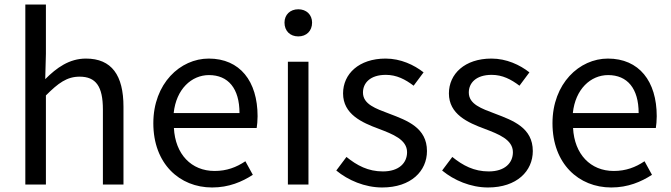

<svg xmlns="http://www.w3.org/2000/svg" viewBox="-20 -816 2966 849"><path d="M92 0H183V-394C238 -449 276 -477 332 -477C404 -477 435 -434 435 -332V0H526V-344C526 -483 474 -557 360 -557C286 -557 230 -516 180 -466L183 -578V-796H92Z M918 13C992 13 1050 -12 1098 -43L1065 -103C1025 -76 982 -60 929 -60C826 -60 755 -134 749 -250H1115C1117 -263 1119 -282 1119 -302C1119 -457 1041 -557 903 -557C777 -557 658 -447 658 -271C658 -92 774 13 918 13ZM748 -316C759 -422 827 -484 904 -484C989 -484 1039 -425 1039 -316Z M1253 0H1344V-543H1253ZM1299 -655C1335 -655 1360 -679 1360 -716C1360 -751 1335 -775 1299 -775C1263 -775 1238 -751 1238 -716C1238 -679 1263 -655 1299 -655Z M1670 13C1798 13 1868 -60 1868 -148C1868 -251 1781 -283 1702 -313C1641 -336 1585 -355 1585 -407C1585 -449 1617 -485 1686 -485C1734 -485 1772 -465 1809 -437L1853 -496C1811 -529 1752 -557 1685 -557C1567 -557 1497 -489 1497 -403C1497 -311 1580 -274 1656 -246C1716 -223 1780 -199 1780 -143C1780 -96 1745 -58 1673 -58C1608 -58 1559 -84 1512 -122L1467 -62C1519 -19 1593 13 1670 13Z M2138 13C2266 13 2336 -60 2336 -148C2336 -251 2249 -283 2170 -313C2109 -336 2053 -355 2053 -407C2053 -449 2085 -485 2154 -485C2202 -485 2240 -465 2277 -437L2321 -496C2279 -529 2220 -557 2153 -557C2035 -557 1965 -489 1965 -403C1965 -311 2048 -274 2124 -246C2184 -223 2248 -199 2248 -143C2248 -96 2213 -58 2141 -58C2076 -58 2027 -84 1980 -122L1935 -62C1987 -19 2061 13 2138 13Z M2683 13C2757 13 2815 -12 2863 -43L2830 -103C2790 -76 2747 -60 2694 -60C2591 -60 2520 -134 2514 -250H2880C2882 -263 2884 -282 2884 -302C2884 -457 2806 -557 2668 -557C2542 -557 2423 -447 2423 -271C2423 -92 2539 13 2683 13ZM2513 -316C2524 -422 2592 -484 2669 -484C2754 -484 2804 -425 2804 -316Z"/></svg>

Font: Source Han Sans HK
Style: Regular
Weight: 400
Designer: Ryoko NISHIZUKA 西塚涼子 (kana, bopomofo & ideographs); Paul D. Hunt (Latin, Greek & Cyrillic); Sandoll Communications 산돌커뮤니
Foundry: Adobe
Version: Version 2.000;hotconv 1.0.107;makeotfexe 2.5.65593